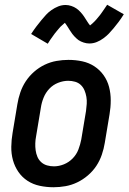

<svg xmlns="http://www.w3.org/2000/svg" viewBox="-20 -780 541 808"><path d="M205 8Q176 8 147.5 2Q119 -4 96 -19Q73 -34 57.5 -56.5Q42 -79 34.5 -106Q27 -133 27.5 -162.5Q28 -192 33 -221L53 -341Q57 -366 65.5 -391Q74 -416 88.5 -438Q103 -460 123.5 -478Q144 -496 168 -507.5Q192 -519 217.5 -523.5Q243 -528 268 -528Q298 -528 326 -522Q354 -516 377 -501Q400 -486 416 -463.5Q432 -441 439 -414Q446 -387 446 -357.5Q446 -328 441 -299L421 -179Q417 -154 408.5 -129Q400 -104 385.5 -82Q371 -60 350 -42Q329 -24 305 -12.5Q281 -1 255.5 3.5Q230 8 205 8ZM207 -80Q228 -80 249 -88.5Q270 -97 286 -113.5Q302 -130 310 -151Q318 -172 322 -193L342 -313Q344 -328 345 -343Q346 -358 343.5 -372.5Q341 -387 335.5 -400Q330 -413 320 -422.5Q310 -432 296 -436Q282 -440 267 -440Q246 -440 224.5 -431.5Q203 -423 187.5 -406.5Q172 -390 163.5 -369Q155 -348 152 -327L132 -207Q129 -192 128.5 -177Q128 -162 130 -147.5Q132 -133 137.5 -120Q143 -107 153.5 -97.5Q164 -88 178 -84Q192 -80 207 -80ZM181 -596 111 -637Q122 -654 133 -668.5Q144 -683 154 -695Q164 -707 173.5 -717.5Q183 -728 196.5 -737.5Q210 -747 225 -753Q240 -759 256 -759Q268 -759 280 -755Q292 -751 301.5 -744.5Q311 -738 319.5 -728.5Q328 -719 334 -710Q340 -701 346.5 -690.5Q353 -680 359 -673Q362 -675 368 -680.5Q374 -686 377.5 -689.5Q381 -693 384.5 -697Q388 -701 392.5 -706.5Q397 -712 401.5 -717.5Q406 -723 410.5 -730Q415 -737 420.5 -744.5Q426 -752 431 -760L501 -720Q490 -702 479 -687.5Q468 -673 458 -661Q448 -649 438.5 -639Q429 -629 415.5 -619Q402 -609 387 -603Q372 -597 356 -597Q350 -597 344 -598Q338 -599 332 -601Q326 -603 320.5 -605.5Q315 -608 310 -611.5Q305 -615 301 -619Q297 -623 292.5 -627.5Q288 -632 284.5 -637Q281 -642 278 -646.5Q275 -651 272 -655.5Q269 -660 265.5 -666Q262 -672 258.5 -676.5Q255 -681 253 -684Q250 -681 244 -676Q238 -671 234.5 -667.5Q231 -664 227.5 -659.5Q224 -655 219.5 -650Q215 -645 210.5 -639Q206 -633 201.5 -626.5Q197 -620 191.5 -612.5Q186 -605 181 -596Z"/></svg>

Font: Iosevka SS04 Semibold Oblique
Style: Regular
Weight: 600
Italic angle: -9°
Monospace: yes
Designer: Belleve Invis
Foundry: Belleve Invis
Version: Version 19.0.0; ttfautohint (v1.8.4)